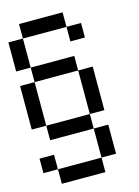

<svg xmlns="http://www.w3.org/2000/svg" viewBox="-135 -991 769 1064"><g transform="rotate(-15 250.0 -458.5)"><path d="M0 -83.3V-166.7H83.3V-83.3ZM0 -333.3V-583.3H83.3V-333.3ZM0 -833.3H83.3V-666.7H0ZM333.3 -83.3V0H83.3V-83.3ZM333.3 -333.3V-250H83.3V-333.3ZM333.3 -250H416.7V-83.3H333.3ZM333.3 -583.3H416.7V-333.3H333.3ZM333.3 -833.3H416.7V-750H333.3ZM333.3 -666.7V-583.3H83.3V-666.7ZM333.3 -916.7V-833.3H83.3V-916.7Z"/></g></svg>

Font: Galmuri11 Regular
Style: Regular
Weight: 400
Designer: Minseo Lee (Quiple)
Version: Version 2.356;hotconv 1.1.0;makeotfexe 2.6.0 DEVELOPMENT